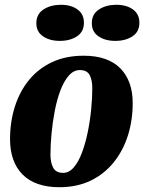

<svg xmlns="http://www.w3.org/2000/svg" viewBox="-20 -763 603 803"><path d="M228 20Q178 20 139 6.5Q100 -7 74 -33.5Q48 -60 35 -97Q22 -134 22 -181Q22 -253 42 -316.5Q62 -380 101 -428Q140 -476 197.5 -503Q255 -530 330 -530Q381 -530 419.5 -516.5Q458 -503 483.5 -477Q509 -451 522 -414.5Q535 -378 535 -332Q535 -260 515 -196.5Q495 -133 455.5 -84Q416 -35 359 -7.5Q302 20 228 20ZM244 -40Q269 -40 289 -63.5Q309 -87 323.5 -126.5Q338 -166 347.5 -213Q357 -260 361.5 -307.5Q366 -355 366 -394Q366 -428 355 -449Q344 -470 314 -470Q288 -470 267.5 -446.5Q247 -423 232.5 -384.5Q218 -346 209 -299Q200 -252 195.5 -204.5Q191 -157 191 -116Q191 -83 202.5 -61.5Q214 -40 244 -40ZM230 -592Q188 -592 160 -611Q132 -630 132 -666Q132 -704 162 -723.5Q192 -743 235 -743Q277 -743 304 -723.5Q331 -704 331 -668Q331 -630 302 -611Q273 -592 230 -592ZM462 -592Q420 -592 392 -611Q364 -630 364 -666Q364 -704 394 -723.5Q424 -743 466 -743Q509 -743 536 -723.5Q563 -704 563 -668Q563 -630 534 -611Q505 -592 462 -592Z"/></svg>

Font: Sansita Swashed Light
Style: Bold
Weight: 700
Version: Version 1.003